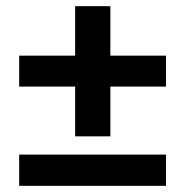

<svg xmlns="http://www.w3.org/2000/svg" viewBox="-20 -603 599 621"><path d="M42 -2V-103H517V-2ZM223 -162V-583H337V-162ZM42 -323V-423H517V-323Z"/></svg>

Font: Yaldevi SemiBold
Style: Regular
Weight: 600
Designer: Sol Matas, Rajitha Manaperi, Kosala Senevirathne
Foundry: Mooniak
Version: Version 1.100